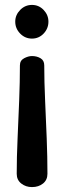

<svg xmlns="http://www.w3.org/2000/svg" viewBox="-20 -755 261 781"><path d="M110 6Q85 6 66.5 -8.5Q48 -23 48 -48Q48 -115 51.5 -192Q55 -269 58 -346Q61 -423 61 -489Q61 -509 78 -518Q95 -527 110 -527Q130 -527 145 -518Q160 -509 160 -489Q160 -423 163.5 -346Q167 -269 170 -192Q173 -115 173 -48Q173 -23 155 -8.5Q137 6 110 6ZM110 -598Q82 -598 62 -618.5Q42 -639 42 -667Q42 -694 62 -714.5Q82 -735 110 -735Q138 -735 157.5 -714.5Q177 -694 177 -667Q177 -639 157.5 -618.5Q138 -598 110 -598Z"/></svg>

Font: Dosis
Style: Bold
Weight: 700
Designer: EdgarTolentino, PabloImpallari, IginoMarini
Foundry: EdgarTolentino, PabloImpallari, IginoMarini
Version: Version 3.001; ttfautohint (v1.8.2)